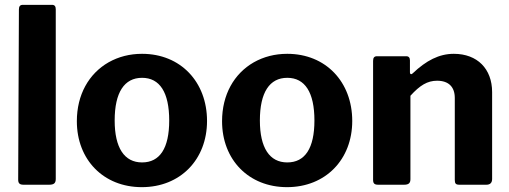

<svg xmlns="http://www.w3.org/2000/svg" viewBox="-20 -762 2100 792"><path d="M210 -724C210 -736 205 -742 195 -742H74C63 -742 58 -736 58 -723L55 -21C55 -6 61 0 77 0H183C203 0 210 -7 210 -24Z M565 10C724 10 834 -104 834 -263C834 -424 725 -540 566 -540C515 -540 469 -528 428 -505C346 -458 297 -371 297 -262C297 -103 407 10 565 10ZM566 -92C493 -92 453 -152 453 -265C453 -381 493 -441 566 -441C639 -441 678 -381 678 -265C678 -150 639 -92 566 -92Z M1164 10C1323 10 1433 -104 1433 -263C1433 -424 1324 -540 1165 -540C1114 -540 1068 -528 1027 -505C945 -458 896 -371 896 -262C896 -103 1006 10 1164 10ZM1165 -92C1092 -92 1052 -152 1052 -265C1052 -381 1092 -441 1165 -441C1238 -441 1277 -381 1277 -265C1277 -150 1238 -92 1165 -92Z M1647 0C1666 0 1673 -7 1673 -23V-367C1712 -410 1743 -429 1783 -429C1831 -429 1856 -403 1856 -358V-20C1856 -5 1860 0 1875 0H1986C2002 0 2010 -8 2010 -24V-382C2010 -478 1949 -540 1852 -540C1791 -540 1738 -512 1683 -460C1680 -457 1678 -456 1676 -456C1673 -456 1671 -459 1671 -464V-513C1671 -524 1666 -530 1656 -530H1535C1524 -530 1519 -524 1519 -511V-20C1519 -5 1525 0 1540 0Z"/></svg>

Font: Libre Franklin
Style: Bold
Weight: 700
Designer: Pablo Impallari, Rodrigo Fuenzalida
Foundry: Impallari Type
Version: Version 1.002; ttfautohint (v1.5)